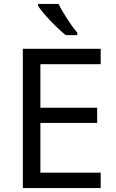

<svg xmlns="http://www.w3.org/2000/svg" viewBox="-20 -964 596 984"><path d="M280 -944H175V-934C198 -897 271 -820 317 -784H376V-796C345 -833 302 -899 280 -944ZM496 0V-79H187V-334H478V-412H187V-635H496V-714H97V0Z"/></svg>

Font: Noto Sans Gurmukhi UI
Style: Regular
Weight: 400
Designer: Jelle Bosma - Monotype Design Team
Foundry: Monotype Imaging Inc.
Version: Version 2.004